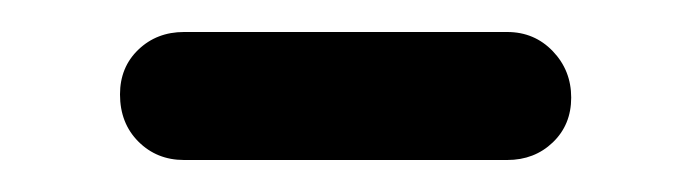

<svg xmlns="http://www.w3.org/2000/svg" viewBox="-20 -371 432 120"><path d="M95 -271Q78 -271 66.5 -282.5Q55 -294 55 -312Q55 -329 66.5 -340Q78 -351 95 -351H297Q314 -351 325.5 -339Q337 -327 337 -310Q337 -293 325.5 -282Q314 -271 297 -271Z"/></svg>

Font: Quicksand Light Medium
Style: Regular
Weight: 500
Version: Version 3.006